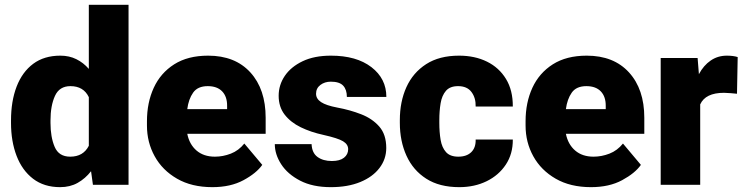

<svg xmlns="http://www.w3.org/2000/svg" viewBox="-20 -770 3104 800"><path d="M25.9 -257.8V-268.1Q25.9 -348.6 49.3 -409.4Q72.8 -470.2 118.4 -504.2Q164.1 -538.1 231.4 -538.1Q268.6 -538.1 298.1 -523.4Q327.6 -508.8 350.1 -482.9V-750H515.6V0H367.2L359.4 -56.6Q335.4 -25.9 303.7 -8.1Q272 9.8 230.5 9.8Q163.6 9.8 117.9 -25.1Q72.3 -60.1 49.1 -120.6Q25.9 -181.2 25.9 -257.8ZM190.4 -268.1V-257.8Q190.4 -198.7 207.8 -158Q225.1 -117.2 272.5 -117.2Q327.1 -117.2 350.1 -162.6V-365.2Q328.1 -411.1 273.4 -411.1Q227.5 -411.1 209 -370.4Q190.4 -329.6 190.4 -268.1Z M864.7 9.8Q778.8 9.8 717.8 -25.4Q656.7 -60.5 624.5 -118.9Q592.3 -177.2 592.3 -246.6V-265.1Q592.3 -342.3 620.6 -404.1Q648.9 -465.8 705.8 -502Q762.7 -538.1 847.2 -538.1Q959.5 -538.1 1023.2 -468.3Q1086.9 -398.4 1086.9 -279.3V-212.4H760.3Q769 -168.5 798.8 -142.8Q828.6 -117.2 875.5 -117.2Q909.2 -117.2 941.9 -129.9Q974.6 -142.6 998 -171.9L1072.8 -83Q1048.3 -48.3 994.6 -19.3Q940.9 9.8 864.7 9.8ZM845.7 -411.1Q803.7 -411.1 784.7 -384Q765.6 -356.9 760.3 -315.4H926.3V-328.1Q926.8 -367.2 905.8 -389.2Q884.8 -411.1 845.7 -411.1Z M1430.7 -148.4Q1430.7 -168.5 1409.4 -181.4Q1388.2 -194.3 1327.1 -208Q1275.4 -219.2 1233.2 -239.7Q1190.9 -260.3 1166 -292.5Q1141.1 -324.7 1141.1 -371.1Q1141.1 -416 1166.7 -453.9Q1192.4 -491.7 1241 -514.9Q1289.6 -538.1 1358.9 -538.1Q1465.3 -538.1 1527.6 -490.2Q1589.8 -442.4 1589.8 -366.2H1425.3Q1425.3 -396.5 1409.9 -413.1Q1394.5 -429.7 1358.4 -429.7Q1333 -429.7 1314.9 -416Q1296.9 -402.3 1296.9 -379.4Q1296.9 -358.4 1317.9 -344.5Q1338.9 -330.6 1385.3 -321.8Q1438.5 -312 1484.9 -293.9Q1531.2 -275.9 1560.3 -242.7Q1589.4 -209.5 1589.4 -153.3Q1589.4 -106.9 1561 -69.8Q1532.7 -32.7 1481 -11.5Q1429.2 9.8 1358.4 9.8Q1282.7 9.8 1230.5 -17.3Q1178.2 -44.4 1151.6 -85.7Q1125 -127 1125 -169.4H1278.3Q1279.8 -132.8 1303 -116Q1326.2 -99.1 1362.8 -99.1Q1396 -99.1 1413.3 -112.8Q1430.7 -126.5 1430.7 -148.4Z M1889.6 -117.2Q1924.3 -117.2 1943.6 -136Q1962.9 -154.8 1961.9 -188.5H2116.7Q2117.2 -128.9 2087.6 -84.2Q2058.1 -39.6 2007.6 -14.9Q1957 9.8 1893.6 9.8Q1811 9.8 1756.1 -25.4Q1701.2 -60.5 1673.6 -121.3Q1646 -182.1 1646 -258.3V-269.5Q1646 -346.2 1673.3 -406.7Q1700.7 -467.3 1755.6 -502.7Q1810.5 -538.1 1892.6 -538.1Q1958.5 -538.1 2009 -513.2Q2059.6 -488.3 2088.4 -440.9Q2117.2 -393.6 2116.7 -326.2H1961.9Q1962.9 -361.8 1944.6 -386.5Q1926.3 -411.1 1888.7 -411.1Q1855 -411.1 1838.1 -391.6Q1821.3 -372.1 1815.9 -339.8Q1810.5 -307.6 1810.5 -269.5V-258.3Q1810.5 -219.2 1815.9 -187.3Q1821.3 -155.3 1838.4 -136.2Q1855.5 -117.2 1889.6 -117.2Z M2442.4 9.8Q2356.4 9.8 2295.4 -25.4Q2234.4 -60.5 2202.1 -118.9Q2169.9 -177.2 2169.9 -246.6V-265.1Q2169.9 -342.3 2198.2 -404.1Q2226.6 -465.8 2283.4 -502Q2340.3 -538.1 2424.8 -538.1Q2537.1 -538.1 2600.8 -468.3Q2664.6 -398.4 2664.6 -279.3V-212.4H2337.9Q2346.7 -168.5 2376.5 -142.8Q2406.2 -117.2 2453.1 -117.2Q2486.8 -117.2 2519.5 -129.9Q2552.2 -142.6 2575.7 -171.9L2650.4 -83Q2626 -48.3 2572.3 -19.3Q2518.6 9.8 2442.4 9.8ZM2423.3 -411.1Q2381.3 -411.1 2362.3 -384Q2343.3 -356.9 2337.9 -315.4H2503.9V-328.1Q2504.4 -367.2 2483.4 -389.2Q2462.4 -411.1 2423.3 -411.1Z M3053.7 -532.2 3050.8 -379.4Q3041 -380.4 3024.4 -381.8Q3007.8 -383.3 2996.6 -383.3Q2919.4 -383.3 2897.5 -335V0H2732.9V-528.3H2886.7L2892.1 -460.9Q2911.6 -497.6 2941.2 -517.8Q2970.7 -538.1 3008.3 -538.1Q3035.6 -538.1 3053.7 -532.2Z"/></svg>

Font: Vazirmatn RD UI Black
Style: Regular
Weight: 900
Designer: Saber Rastikerdar
Foundry: Saber Rastikerdar
Version: Version 33.003